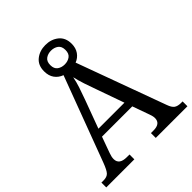

<svg xmlns="http://www.w3.org/2000/svg" viewBox="-237 -1031 1179 1179"><g transform="rotate(-45 352.5 -441.5)"><path d="M0 0V-42H19Q48 -42 62.5 -57Q77 -72 95 -120L302 -673Q271 -684 252.5 -709.5Q234 -735 234 -774Q234 -827 269 -855Q304 -883 354 -883Q404 -883 439 -855Q474 -827 474 -774Q474 -737 456 -711.5Q438 -686 409 -675L621 -95Q632 -64 647.5 -53Q663 -42 692 -42H705V0H430V-42H453Q513 -42 513 -90Q513 -98 511 -107Q509 -116 505 -127L465 -239H202L164 -134Q155 -110 155 -91Q155 -42 221 -42H244V0ZM354 -714Q381 -714 400.5 -728Q420 -742 420 -774Q420 -806 400.5 -820Q381 -834 354 -834Q327 -834 307.5 -820Q288 -806 288 -774Q288 -742 307.5 -728Q327 -714 354 -714ZM221 -289H447L385 -464Q369 -508 356 -547Q343 -586 335 -622Q328 -586 317 -553Q306 -520 289 -473Z"/></g></svg>

Font: Noto Serif Grantha
Style: Regular
Weight: 400
Designer: Monotype Design Team
Foundry: Monotype Imaging Inc.
Version: Version 2.004; ttfautohint (v1.8.4.7-5d5b)